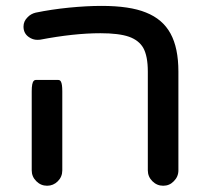

<svg xmlns="http://www.w3.org/2000/svg" viewBox="-20 -606 685 638"><path d="M85.4 -40V-302.7Q85.4 -331.1 92.3 -337.4Q94.7 -340.3 98.6 -340.3H173.8Q179.7 -340.3 182.6 -334.5Q187 -326.2 187 -302.7V-40Q187 -18.6 172.1 -3.7Q157.2 11.2 136.5 11.2Q115.7 11.2 100.6 -3.9Q85.4 -19 85.4 -40ZM471.2 -40V-368.2Q471.2 -419.4 456.1 -446.8Q441.4 -472.2 408.7 -483.9Q375 -495.6 313.5 -495.6Q226.1 -495.6 113.3 -474.1Q109.4 -473.6 104 -473.6Q88.9 -473.6 75.7 -482.9Q58.1 -495.1 58.1 -517.6Q58.1 -535.6 71.8 -548.8Q82.5 -560.1 98.6 -564Q150.4 -574.7 209.2 -580.6Q268.1 -586.4 317.4 -586.4Q411.1 -586.4 464.8 -564.5Q520.5 -542.5 546.6 -494.6Q572.8 -446.8 572.8 -368.2V-40Q572.8 -18.6 557.1 -3.4Q543 11.2 522.2 11.2Q501.5 11.2 486.3 -3.9Q471.2 -19 471.2 -40Z"/></svg>

Font: YuPearl-Medium
Style: Medium
Weight: 500
Designer: Max Yao
Foundry: Max-Everyday
Version: Version 1.011; ttfautohint (v1.8.3)